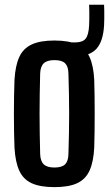

<svg xmlns="http://www.w3.org/2000/svg" viewBox="-20 -779 459 808"><path d="M209 8.5Q149 8.5 113.2 -8Q77.5 -24.5 61 -61Q44.5 -97.5 41 -157Q40 -185.5 39.2 -222.5Q38.5 -259.5 38.5 -299Q38.5 -338.5 39.2 -376Q40 -413.5 41 -443.5Q44.5 -502.5 61 -538.8Q77.5 -575 113.2 -591.8Q149 -608.5 209 -608.5Q270 -608.5 305.2 -591.8Q340.5 -575 357 -538.8Q373.5 -502.5 376.5 -443.5Q377.5 -414.5 378 -377.8Q378.5 -341 378.5 -301.2Q378.5 -261.5 378 -224.2Q377.5 -187 376.5 -157Q373.5 -98 357 -61.5Q340.5 -25 305.2 -8.2Q270 8.5 209 8.5ZM209 -74Q240.5 -74 254 -87.5Q267.5 -101 268 -131Q269.5 -175 270.2 -217Q271 -259 271 -300.5Q271 -342 270.2 -383.8Q269.5 -425.5 268 -469.5Q267.5 -499 254.2 -512.5Q241 -526 209 -526Q178 -526 164 -512.5Q150 -499 149 -469.5Q148 -425.5 147.2 -383.5Q146.5 -341.5 146.5 -300Q146.5 -258.5 147.2 -216.5Q148 -174.5 149 -131Q150 -101 164 -87.5Q178 -74 209 -74ZM298 -542.5Q294 -542.5 288.8 -543Q283.5 -543.5 276.5 -544.5L276 -600.5Q285 -600.5 289.5 -600.5Q294 -600.5 298 -600.5Q328.5 -601 340.8 -616.8Q353 -632.5 355 -672Q355.5 -681.5 355.8 -698.5Q356 -715.5 355.8 -732.5Q355.5 -749.5 355 -759H418Q418.5 -749.5 418.8 -732.5Q419 -715.5 418.8 -698.5Q418.5 -681.5 418 -672Q414 -604.5 385.8 -573.5Q357.5 -542.5 298 -542.5Z"/></svg>

Font: Big Shoulders Display Thin
Style: Bold
Weight: 700
Version: Version 2.002